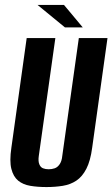

<svg xmlns="http://www.w3.org/2000/svg" viewBox="-20 -745 455 777"><path d="M168 12Q132 12 102.5 7Q73 2 53.5 -14Q34 -30 26 -61.5Q18 -93 26 -147L88 -591H204L137 -114Q134 -93 139 -80.5Q144 -68 154 -64Q164 -60 177 -60Q190 -60 201.5 -64Q213 -68 221.5 -80.5Q230 -93 232 -114L299 -591H415L353 -147Q346 -94 329.5 -62Q313 -30 289 -14Q265 2 234 7Q203 12 168 12ZM243 -634 132 -725H239L315 -634Z"/></svg>

Font: Alumni Sans Thin
Style: Bold Italic
Weight: 700
Italic angle: -8°
Version: Version 1.016